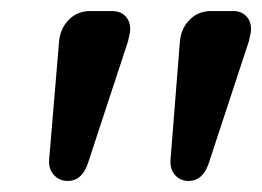

<svg xmlns="http://www.w3.org/2000/svg" viewBox="-20 -723 475 348"><path d="M289 -433 306 -647Q308 -671 323.5 -687Q339 -703 363 -703H403Q417 -703 426 -694Q435 -685 435 -670Q435 -664 431 -648L358 -426Q347 -395 322 -395Q307 -395 297.5 -405.5Q288 -416 289 -433ZM69 -433 87 -647Q89 -671 104.5 -687Q120 -703 144 -703H183Q198 -703 207 -694Q216 -685 216 -670Q216 -664 212 -648L139 -426Q128 -395 103 -395Q88 -395 78 -405.5Q68 -416 69 -433Z"/></svg>

Font: Quicksand
Style: Bold
Weight: 700
Designer: Andrew Paglinawan
Foundry: Andrew Paglinawan
Version: 1.002